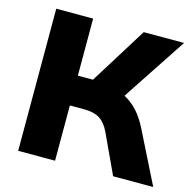

<svg xmlns="http://www.w3.org/2000/svg" viewBox="-103 -813 941 920"><g transform="rotate(15 367.5 -352.5)"><path d="M65 0V-705H248V-422H323L499 -705H699L489 -387Q526 -367 554.5 -335.5Q583 -304 606 -258L735 0H536L444 -198Q424 -239 395.5 -256.5Q367 -274 320 -274H248V0Z"/></g></svg>

Font: Mulish Black
Style: Regular
Weight: 900
Designer: Vernon Adams
Foundry: Vernon Adams
Version: Version 3.603; ttfautohint (v1.8.3)